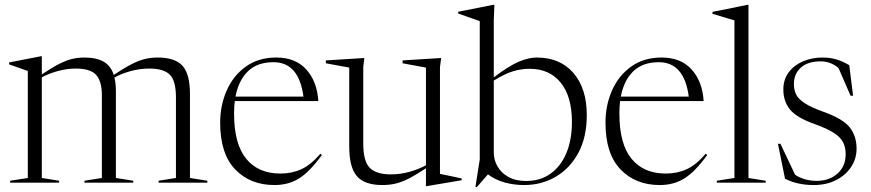

<svg xmlns="http://www.w3.org/2000/svg" viewBox="-20 -762 3634 801"><path d="M463.5 -379.5V-19.5L536 -8V0H332.5V-8L405 -19.5V-364.5Q405 -423.5 380.8 -449.8Q356.5 -476 296 -476Q259 -476 221 -465.5Q183 -455 154.5 -439.5V-19.5L226.5 -8V0H22.5V-8L96 -19.5V-466Q88 -469 70 -475Q52 -481 18 -493.5V-501.5L151.5 -527.5H154.5V-451.5Q196.5 -480 226.5 -495.2Q256.5 -510.5 281 -516.2Q305.5 -522 331.5 -522Q383.5 -522 413.2 -504.2Q443 -486.5 454.5 -449.5Q498 -478.5 528.8 -494.2Q559.5 -510 585 -516Q610.5 -522 637.5 -522Q710.5 -522 741.5 -487.5Q772.5 -453 772.5 -369.5V-19.5L845 -8V0H641.5V-8L714 -19.5V-355Q714 -425 688.5 -450.5Q663 -476 602.5 -476Q564.5 -476 525.5 -465.5Q486.5 -455 457.5 -438.5Q463.5 -414 463.5 -379.5Z M1132.5 -522Q1213 -522 1258 -472Q1303 -422 1308 -340.5H959.5Q956.5 -316 956.5 -288Q956.5 -161.5 1007 -99.8Q1057.5 -38 1150 -38Q1198 -38 1237.2 -56Q1276.5 -74 1316.5 -120.5L1323 -115.5Q1272 -45 1227.5 -17.5Q1183 10 1125 10Q1024 10 961.2 -55.2Q898.5 -120.5 898.5 -250Q898.5 -323 926 -385Q953.5 -447 1006 -484.5Q1058.5 -522 1132.5 -522ZM1121 -502.5Q1053 -502.5 1014 -464.2Q975 -426 962.5 -359H1246Q1227 -502.5 1121 -502.5Z M1495.5 -162.5Q1495.5 -90.5 1522 -62.5Q1548.5 -34.5 1611 -34.5Q1649.5 -34.5 1688.2 -45.2Q1727 -56 1757 -72.5V-480L1659.5 -498V-510L1820.5 -520L1815.5 -482V-36.5Q1821.5 -35.5 1839.2 -31.8Q1857 -28 1876.2 -24Q1895.5 -20 1906 -17.5V-10L1760.5 14.5H1757V-60Q1714 -31.5 1683.5 -16.2Q1653 -1 1627.8 4.5Q1602.5 10 1575.5 10Q1501 10 1469 -27Q1437 -64 1437 -150V-480L1339.5 -498V-510L1500 -520L1495.5 -482Z M2166.5 10Q2124 10 2085.2 -0.8Q2046.5 -11.5 2015.5 -34.5L1969 19L1963.5 17.5L1981.5 -97V-674Q1972 -677.5 1946.5 -686.2Q1921 -695 1891.5 -705.5V-713L2038 -742H2042.5L2040 -677.5V-439.5Q2104.5 -488 2145.2 -505Q2186 -522 2219 -522Q2317 -522 2372.5 -457.2Q2428 -392.5 2428 -282Q2428 -189.5 2392.8 -124.2Q2357.5 -59 2298.2 -24.5Q2239 10 2166.5 10ZM2040 -125Q2040 -95 2055.5 -67.8Q2071 -40.5 2101 -23.8Q2131 -7 2175 -7Q2234.5 -7 2277.2 -37.8Q2320 -68.5 2343 -123.8Q2366 -179 2366 -253Q2366 -360 2319 -417.5Q2272 -475 2190 -475Q2155 -475 2121.2 -465Q2087.5 -455 2040 -426Z M2740 -522Q2820.5 -522 2865.5 -472Q2910.5 -422 2915.5 -340.5H2567Q2564 -316 2564 -288Q2564 -161.5 2614.5 -99.8Q2665 -38 2757.5 -38Q2805.5 -38 2844.8 -56Q2884 -74 2924 -120.5L2930.5 -115.5Q2879.5 -45 2835 -17.5Q2790.5 10 2732.5 10Q2631.5 10 2568.8 -55.2Q2506 -120.5 2506 -250Q2506 -323 2533.5 -385Q2561 -447 2613.5 -484.5Q2666 -522 2740 -522ZM2728.5 -502.5Q2660.5 -502.5 2621.5 -464.2Q2582.5 -426 2570 -359H2853.5Q2834.5 -502.5 2728.5 -502.5Z M3102.5 -19.5 3174.5 -8V0H2970.5V-8L3044 -19.5V-677Q3034 -680 3008 -687.8Q2982 -695.5 2952.5 -704.5V-712.5L3099 -742H3102.5Z M3412 -522Q3442.5 -522 3469 -514.2Q3495.5 -506.5 3523 -490L3539 -362.5H3528.5L3478 -478.5Q3445 -506 3404 -506Q3349.5 -506 3320.8 -479.8Q3292 -453.5 3292 -411Q3292 -387.5 3301 -368.5Q3310 -349.5 3336.8 -331.8Q3363.5 -314 3417 -295Q3497.5 -266 3525.5 -230Q3553.5 -194 3553.5 -142Q3553.5 -99 3530.2 -64.5Q3507 -30 3466.8 -10Q3426.5 10 3375.5 10Q3306 10 3255 -16.5L3225.5 -162H3236L3297 -33Q3313.5 -21.5 3336.8 -14.5Q3360 -7.5 3387 -7.5Q3440 -7.5 3474 -38Q3508 -68.5 3508 -119Q3508 -147.5 3497 -168.8Q3486 -190 3458 -208Q3430 -226 3378.5 -244.5Q3301.5 -272 3274.8 -306.2Q3248 -340.5 3248 -388.5Q3248 -430 3270.2 -460Q3292.5 -490 3329.8 -506Q3367 -522 3412 -522Z"/></svg>

Font: Newsreader 72pt Light
Style: Regular
Weight: 300
Designer: Hugues Gentile
Foundry: Production Type
Version: Version 1.003; ttfautohint (v1.8.3)